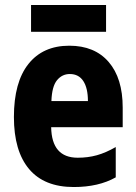

<svg xmlns="http://www.w3.org/2000/svg" viewBox="-20 -809 547 773"><path d="M259 -625Q361 -625 417.5 -559.5Q474 -494 474 -376V-297H186Q188 -174 293 -174Q334 -174 370 -184Q406 -194 446 -217V-95Q377 -56 277 -56Q158 -56 97 -128.5Q36 -201 36 -338Q36 -478 94.5 -551.5Q153 -625 259 -625ZM261 -511Q230 -511 209.5 -486Q189 -461 187 -402H334Q334 -454 315.5 -482.5Q297 -511 261 -511ZM407 -789V-681H105V-789Z"/></svg>

Font: Noto Sans Malayalam UI Condensed ExtraBold
Style: Regular
Weight: 800
Width: 3
Designer: Jelle Bosma - Monotype Design Team
Foundry: Monotype Imaging Inc.
Version: Version 2.104; ttfautohint (v1.8.4.7-5d5b)